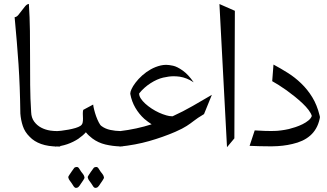

<svg xmlns="http://www.w3.org/2000/svg" viewBox="-20 -728 1625 954"><path d="M278.8 0H268.1Q219.7 0 184.6 -12.5Q149.4 -24.9 127 -48.8Q103 -72.3 93.3 -102.1Q83.5 -131.8 81.1 -164.1Q80.1 -234.9 77.9 -293.9Q75.7 -353 72 -408.7Q68.4 -464.4 63.5 -520.8Q58.6 -577.1 52.7 -642.6Q62 -643.1 70.8 -653.3Q79.6 -663.6 88.1 -675.5Q96.7 -687.5 105.5 -697.5Q114.3 -707.5 123.5 -708.5Q127.9 -641.1 128.7 -574Q129.4 -506.8 129.4 -439.7Q129.4 -372.6 129.9 -305.4Q130.4 -238.3 134.8 -170.9Q135.7 -143.1 149.7 -124Q163.6 -105 184.3 -94Q205.1 -83 230.5 -79.1Q247.6 -76.7 263.7 -76.7Q271.5 -76.7 279.3 -77.1Q284.2 -58.1 285.2 -38.6V-36.1Q285.2 -17.1 278.8 0Z M356 102.5Q358.9 101.6 361.3 101.6Q368.2 101.6 372.6 108.4L383.3 125Q387.7 130.4 392.8 137.2Q397.9 144 399.4 151.4Q399.9 152.8 399.9 154.3Q399.9 157.2 397.9 160.2Q395.5 164.6 393.1 168.5Q389.2 174.8 384.3 181.2Q379.4 187.5 375.5 194.3Q370.1 202.6 363.3 204.6Q360.4 205.6 357.9 205.6Q351.6 205.6 346.7 198.7L335.9 182.1Q332 176.3 326.7 169.4Q321.3 162.6 319.8 155.3Q319.3 153.8 319.3 152.8Q319.3 149.4 321.3 146.5L326.2 138.7Q330.1 132.3 335 125.7Q339.8 119.1 344.2 112.8Q346.2 108.9 349.1 106Q352.1 103 356 102.5ZM452.6 102.5Q455.6 101.6 458 101.6Q464.8 101.6 469.2 108.4L480 125Q484.4 130.4 489.5 137.2Q494.6 144 496.1 151.4Q496.6 152.8 496.6 154.3Q496.6 157.2 494.6 160.2Q492.2 164.6 489.7 168.5Q485.8 174.8 481 181.2Q476.1 187.5 472.2 194.3Q466.8 202.6 460 204.6Q457 205.6 454.6 205.6Q448.2 205.6 443.4 198.7L432.6 182.1Q428.7 176.3 423.3 169.4Q418 162.6 416.5 155.3Q416 153.8 416 152.8Q416 149.4 418 146.5L422.9 138.7Q426.8 132.3 431.6 125.7Q436.5 119.1 440.9 112.8Q442.9 108.9 445.8 106Q448.7 103 452.6 102.5ZM589.4 -0.5H578.1Q540 -1.5 503.9 -10Q467.8 -18.6 439 -40Q430.2 -46.9 421.9 -54.4Q413.6 -62 406.7 -70.8Q398.9 -62 389.9 -54.4Q380.9 -46.9 371.1 -40V-39.6Q344.7 -22 314.2 -11.5Q283.7 -1 252.9 0.5V-75.7Q266.6 -76.2 284.9 -78.4Q303.2 -80.6 321.3 -84Q339.4 -87.4 355 -92Q370.6 -96.7 379.4 -102.5Q388.2 -108.4 390.4 -117.9Q392.6 -127.4 392.3 -138.4Q392.1 -149.4 391.6 -161.1V-166.5Q391.6 -174.8 393.6 -182.1L442.9 -208.5Q443.8 -198.7 447.8 -182.9Q451.7 -167 457.5 -150.6Q463.4 -134.3 470.5 -120.4Q477.5 -106.4 484.4 -101.6Q502.9 -87.9 527.8 -82.5Q552.7 -77.1 579.6 -76.7H589.4Z M942.4 -318.8Q908.7 -341.8 871.6 -347.2Q856.9 -349.1 842.3 -349.1Q819.8 -349.1 790.3 -342.3Q760.7 -335.4 728 -314.5Q695.3 -293.5 671.4 -263.7V-262.2Q671.4 -251.5 679.4 -238.8Q687.5 -226.1 701.7 -213.1Q715.8 -200.2 733.6 -188.5Q751.5 -176.8 770.3 -168.2Q789.1 -159.7 806.6 -154.8Q821.3 -150.4 833.5 -150.4H837.9Q889.2 -173.8 937.3 -201.4Q985.4 -229 1032.7 -256.8L993.7 -161.1Q976.1 -150.9 964.1 -142.6Q952.1 -134.3 943.1 -127.4Q934.1 -120.6 925.8 -114.5Q917.5 -108.4 907.5 -102.1Q897.5 -95.7 884 -88.6Q870.6 -81.5 850.6 -72.8Q789.1 -46.4 721.4 -27.1Q653.8 -7.8 574.2 0.5V-76.2Q618.2 -81.5 657.5 -90.1Q696.8 -98.6 733.4 -110.4Q715.3 -122.1 697.3 -137.2Q670.9 -161.1 652.6 -192.4Q634.3 -223.6 627.4 -261.2V-264.2Q627.4 -272 633.8 -285.9Q640.1 -299.8 653.6 -317.6Q667 -335.4 686.5 -353Q706.1 -370.6 729.2 -383.5Q752.4 -396.5 778.8 -402.8Q792 -405.8 805.7 -405.8Q819.3 -405.8 839.8 -401.4Q860.4 -397 888.2 -377.2Q916 -357.4 942.4 -318.8Z M1147 -674.3 1144.5 -40.5 1107.9 3.4 1070.3 -708Z M1338.9 -407.2Q1375.5 -387.7 1410.6 -365.5Q1445.8 -343.3 1476.1 -314Q1507.8 -283.7 1531.5 -245.1Q1555.2 -206.5 1567.9 -154.8L1569.8 -146.5L1568.4 -138.2Q1562.5 -110.8 1550.5 -90.1Q1538.6 -69.3 1521.2 -54.2Q1503.9 -39.1 1481.7 -28.8Q1459.5 -18.6 1433.1 -12.7Q1387.2 -1.5 1333 -1H1317.4Q1270.5 -1 1220.2 -3.4L1245.6 -80.1Q1272.5 -78.6 1295.4 -77.6Q1310.5 -77.1 1324.7 -77.1Q1331.5 -77.1 1345 -77.4Q1358.4 -77.6 1377.2 -80.1Q1396 -82.5 1415.5 -86.9Q1429.7 -90.3 1448 -96.4Q1466.3 -102.5 1483.2 -110.8Q1500 -119.1 1512.7 -129.6Q1525.4 -140.1 1529.3 -151.9Q1525.4 -165.5 1513.2 -181.6Q1501 -197.8 1483.4 -214.4Q1465.8 -231 1445.1 -247.8Q1424.3 -264.6 1403.8 -279.3Q1383.3 -293.9 1364.5 -305.7Q1345.7 -317.4 1332.5 -324.7Z"/></svg>

Font: Dima Niloofar
Style: Regular
Weight: 400
Designer: R.Balvardi
Foundry: Dima Software Group
Version: Version 3.00;November 13, 2018;FontCreator 11.5.0.2427 64-bi